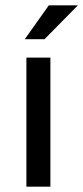

<svg xmlns="http://www.w3.org/2000/svg" viewBox="-20 -700 312 720"><path d="M73 0ZM79 -484H169V0H79ZM163 -680H272L147 -553H73Z"/></svg>

Font: Play
Style: Regular
Weight: 400
Designer: Jonas Hecksher (Cyrillic expansion: Cyreal)
Foundry: Jonas Hecksher, Playtype, e-types AS
Version: Version 2.101; ttfautohint (v1.5.65-e2d9)